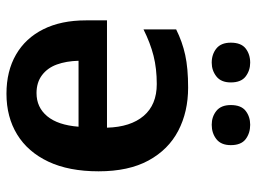

<svg xmlns="http://www.w3.org/2000/svg" viewBox="-120 -664 794 594"><g transform="rotate(90 277.0 -367.0)"><path d="M251 -552Q326 -552 384.5 -521.5Q443 -491 476.5 -429.5Q510 -368 510 -275Q510 -183 480 -119.5Q450 -56 396 -23Q342 10 270 10Q200 10 149 -19.5Q98 -49 70.5 -104Q43 -159 43 -236V-301H375Q373 -374 338.5 -414.5Q304 -455 240 -455Q192 -455 152.5 -445Q113 -435 71 -414V-515Q109 -534 150 -543Q191 -552 251 -552ZM168 -213Q169 -175 179.5 -146Q190 -117 212.5 -100Q235 -83 268 -83Q312 -83 339.5 -116Q367 -149 372 -213ZM112 -684Q112 -716 130 -730Q148 -744 174 -744Q198 -744 216.5 -730Q235 -716 235 -684Q235 -654 216.5 -639.5Q198 -625 174 -625Q148 -625 130 -639.5Q112 -654 112 -684ZM305 -684Q305 -716 323 -730Q341 -744 366 -744Q392 -744 410.5 -730Q429 -716 429 -684Q429 -654 410.5 -639.5Q392 -625 366 -625Q341 -625 323 -639.5Q305 -654 305 -684Z"/></g></svg>

Font: Noto Sans Display SemiBold
Style: Regular
Weight: 600
Designer: Monotype Design Team
Foundry: Monotype Imaging Inc.
Version: Version 2.003